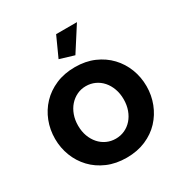

<svg xmlns="http://www.w3.org/2000/svg" viewBox="-172 -859 949 998"><g transform="rotate(-30 303.0 -360.0)"><path d="M337 -585 251 -611 305 -730H430ZM303 10Q239 10 188 -12Q137 -34 101.5 -71.5Q66 -109 47 -158Q28 -207 28 -261Q28 -316 47 -365Q66 -414 101.5 -451.5Q137 -489 188 -511Q239 -533 303 -533Q367 -533 417.5 -511Q468 -489 503.5 -451.5Q539 -414 558 -365Q577 -316 577 -261Q577 -207 558 -158Q539 -109 504 -71.5Q469 -34 418 -12Q367 10 303 10ZM166 -261Q166 -226 176.5 -197.5Q187 -169 205.5 -148Q224 -127 249 -115.5Q274 -104 303 -104Q332 -104 357 -115.5Q382 -127 400.5 -148Q419 -169 429.5 -198Q440 -227 440 -262Q440 -296 429.5 -325Q419 -354 400.5 -375Q382 -396 357 -407.5Q332 -419 303 -419Q274 -419 249 -407Q224 -395 205.5 -374Q187 -353 176.5 -324Q166 -295 166 -261Z"/></g></svg>

Font: IngvarSans
Style: Bold
Weight: 700
Version: Version 3.000